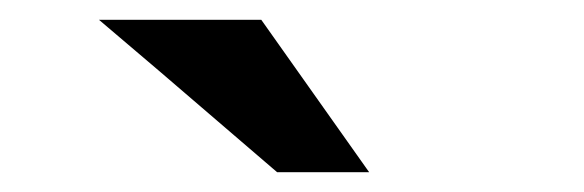

<svg xmlns="http://www.w3.org/2000/svg" viewBox="-20 -701 590 194"><path d="M80 -681H244L353 -527H260Q240 -544 200 -578.5Q160 -613 140 -630Z"/></svg>

Font: Coval
Style: Black
Weight: 1000
Foundry: Context Ltd
Version: Version 001.000